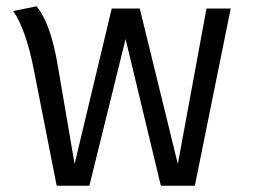

<svg xmlns="http://www.w3.org/2000/svg" viewBox="-20 -590 808 610"><path d="M636 -563H713L599 0H491L379 -466L264 0H160L87 -371Q62 -497 22 -555L96 -570Q141 -517 164 -379L217 -69L335 -563H424L545 -69Z"/></svg>

Font: FiraGO Book
Style: Regular
Weight: 350
Designer: bBox Type
Foundry: bBox Type GmbH
Version: Version 1.001;PS 001.001;hotconv 1.0.88;makeotf.lib2.5.64775